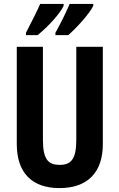

<svg xmlns="http://www.w3.org/2000/svg" viewBox="-20 -954 611 984"><path d="M458 -924V-934H337C326 -907 298 -847 264 -786V-774H330C373 -812 439 -884 458 -924ZM306 -924V-934H186C174 -906 146 -849 113 -786V-774H173C227 -818 286 -882 306 -924ZM507 -215V-714H371V-237C371 -138 344 -109 286 -109C230 -109 200 -134 200 -236V-714H66V-216C66 -69 143 10 285 10C429 10 507 -71 507 -215Z"/></svg>

Font: Noto Sans Tamil ExtraCondensed
Style: Bold
Weight: 700
Width: 2
Designer: Jelle Bosma - Monotype Design Team
Foundry: Monotype Imaging Inc.
Version: Version 2.004